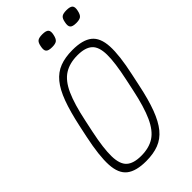

<svg xmlns="http://www.w3.org/2000/svg" viewBox="-305 -1110 1215 1215"><g transform="rotate(-45 302.5 -502.5)"><path d="M236 14Q146 14 101.5 -21Q57 -56 52.5 -138Q48 -220 78 -362L95 -442Q118 -549 144.5 -620.5Q171 -692 206 -734.5Q241 -777 289 -795.5Q337 -814 403 -814Q493 -814 537.5 -779Q582 -744 586.5 -662Q591 -580 560 -438L543 -358Q521 -252 494 -180Q467 -108 432 -65.5Q397 -23 349 -4.5Q301 14 236 14ZM237 -32Q308 -32 355 -62.5Q402 -93 435 -165.5Q468 -238 494 -362L511 -442Q538 -567 537 -638Q536 -709 503.5 -738.5Q471 -768 402 -768Q331 -768 283 -737.5Q235 -707 202.5 -635Q170 -563 144 -438L127 -358Q101 -234 102.5 -162.5Q104 -91 136.5 -61.5Q169 -32 237 -32ZM541 -917Q508 -917 497.5 -929.5Q487 -942 494 -973Q499 -1000 511.5 -1009.5Q524 -1019 554 -1019Q587 -1019 598 -1007Q609 -995 602 -965Q596 -937 583.5 -927Q571 -917 541 -917ZM325 -917Q292 -917 281.5 -929.5Q271 -942 278 -973Q283 -1000 295.5 -1009.5Q308 -1019 338 -1019Q371 -1019 382 -1007Q393 -995 386 -965Q380 -937 367.5 -927Q355 -917 325 -917Z"/></g></svg>

Font: Victor Mono Thin
Style: Italic
Weight: 100
Italic angle: -12°
Monospace: yes
Designer: Rune Bjørnerås
Version: Version 1.561;gftools[0.9.30]